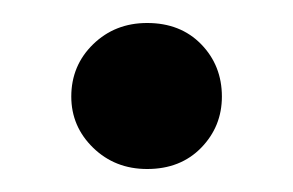

<svg xmlns="http://www.w3.org/2000/svg" viewBox="-20 -142 255 167"><path d="M108 5Q80 5 61 -13.5Q42 -32 42 -58Q42 -85 61 -103.5Q80 -122 108 -122Q137 -122 155 -103.5Q173 -85 173 -58Q173 -32 155 -13.5Q137 5 108 5Z"/></svg>

Font: DM Sans Medium
Style: Regular
Weight: 500
Designer: Colophon Foundry, Jonny Pinhorn
Foundry: Colophon Foundry
Version: Version 4.004; ttfautohint (v1.8.4.7-5d5b)